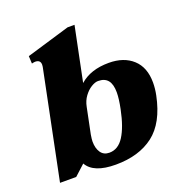

<svg xmlns="http://www.w3.org/2000/svg" viewBox="-130 -833 916 959"><g transform="rotate(-20 328.0 -353.5)"><path d="M173 -51 117 0H31L148 -574Q149 -578 149 -585Q149 -611 121 -611Q116 -611 103 -608L101 -648L332 -717H369L310 -429Q367 -480 464 -480Q544 -480 591.5 -436.5Q639 -393 639 -312Q639 -280 632 -246Q604 -109 526 -49.5Q448 10 325 10Q207 10 173 -51ZM441 -241Q452 -294 452 -328Q452 -371 435 -392Q418 -413 383 -413Q367 -413 346.5 -400.5Q326 -388 309 -365Q292 -342 286 -311L258 -174Q254 -150 254 -138Q254 -102 269.5 -79.5Q285 -57 315 -57Q362 -57 392.5 -105Q423 -153 441 -241Z"/></g></svg>

Font: Taviraj Black
Style: Italic
Weight: 900
Italic angle: -12°
Designer: Katatrad Team
Foundry: CadsonDemak
Version: Version 1.001